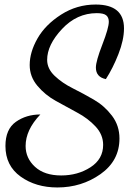

<svg xmlns="http://www.w3.org/2000/svg" viewBox="-20 -740 607 847"><path d="M4 -96Q4 -170 50 -202.5Q96 -235 158 -235Q93 -167 93 -96Q93 -42 134.5 -4Q176 34 250 34Q323 34 379 -2Q435 -38 435 -101Q435 -146 401.5 -182Q368 -218 321 -243L226 -295Q179 -321 145 -361.5Q111 -402 111 -453Q111 -510 145.5 -570.5Q180 -631 249.5 -675.5Q319 -720 402 -720Q527 -720 527 -615Q527 -564 502.5 -501.5Q478 -439 447 -391Q403 -400 403 -442Q403 -470 431.5 -543.5Q460 -617 460 -644Q460 -663 448.5 -672.5Q437 -682 407 -682Q319 -682 253.5 -612Q188 -542 188 -476Q188 -437 221 -405.5Q254 -374 301 -350.5Q348 -327 394.5 -300Q441 -273 474 -229.5Q507 -186 507 -129Q507 -31 423.5 28Q340 87 233 87Q138 87 71 39Q4 -9 4 -96Z"/></svg>

Font: TypoPRO Dancing Script
Style: Bold
Weight: 700
Designer: Pablo Impallari
Foundry: Pablo Impallari. www.impallari.com Igino Marini. www.ikern.com
Version: Version 1.002